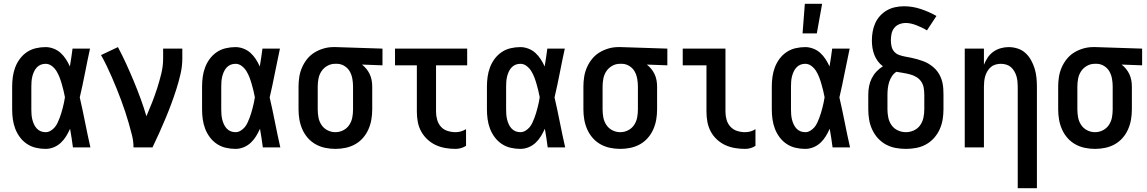

<svg xmlns="http://www.w3.org/2000/svg" viewBox="-20 -776 6040 1011"><path d="M220 8Q194 8 168.5 2Q143 -4 121.5 -18.5Q100 -33 84.5 -54Q69 -75 60 -99Q51 -123 47.5 -148.5Q44 -174 44 -200V-320Q44 -346 47.5 -371.5Q51 -397 60 -421Q69 -445 84.5 -466Q100 -487 121.5 -501.5Q143 -516 168.5 -522Q194 -528 220 -528Q241 -528 262 -520Q283 -512 299 -497.5Q315 -483 327 -464.5Q339 -446 348 -426Q352 -450 355.5 -473.5Q359 -497 362 -520H454Q440 -456 427.5 -391.5Q415 -327 400 -263Q415 -198 428 -132Q441 -66 456 0H364Q361 -25 357 -49.5Q353 -74 349 -98Q340 -78 328.5 -59Q317 -40 300.5 -24.5Q284 -9 263 -0.5Q242 8 220 8ZM220 -80Q234 -80 246.5 -87.5Q259 -95 268 -105.5Q277 -116 283 -129Q289 -142 294 -155Q299 -168 303 -181.5Q307 -195 310.5 -208.5Q314 -222 317 -236Q320 -250 322 -264Q319 -281 314.5 -299Q310 -317 305 -334.5Q300 -352 293.5 -369Q287 -386 277.5 -401.5Q268 -417 253 -428.5Q238 -440 220 -440Q206 -440 194 -435Q182 -430 173 -420Q164 -410 158.5 -397.5Q153 -385 150 -372.5Q147 -360 146 -346.5Q145 -333 145 -320V-200Q145 -187 146 -173.5Q147 -160 150 -147.5Q153 -135 158.5 -122.5Q164 -110 173 -100Q182 -90 194 -85Q206 -80 220 -80Z M683 0Q683 -32 675 -64Q667 -96 658 -127Q649 -158 639 -188.5Q629 -219 617.5 -249.5Q606 -280 594 -310Q582 -340 569 -369.5Q556 -399 542 -428.5Q528 -458 512 -486L601 -528Q624 -485 644.5 -440Q665 -395 684 -349.5Q703 -304 720 -257.5Q737 -211 751 -164Q767 -201 781.5 -238Q796 -275 808 -312.5Q820 -350 829.5 -389Q839 -428 839 -468V-520H940V-468Q940 -427 930.5 -386Q921 -345 908.5 -306Q896 -267 881.5 -228Q867 -189 851 -151Q835 -113 818 -75Q801 -37 783 0Z M1220 8Q1194 8 1168.5 2Q1143 -4 1121.5 -18.5Q1100 -33 1084.5 -54Q1069 -75 1060 -99Q1051 -123 1047.5 -148.5Q1044 -174 1044 -200V-320Q1044 -346 1047.5 -371.5Q1051 -397 1060 -421Q1069 -445 1084.5 -466Q1100 -487 1121.5 -501.5Q1143 -516 1168.5 -522Q1194 -528 1220 -528Q1241 -528 1262 -520Q1283 -512 1299 -497.5Q1315 -483 1327 -464.5Q1339 -446 1348 -426Q1352 -450 1355.5 -473.5Q1359 -497 1362 -520H1454Q1440 -456 1427.5 -391.5Q1415 -327 1400 -263Q1415 -198 1428 -132Q1441 -66 1456 0H1364Q1361 -25 1357 -49.5Q1353 -74 1349 -98Q1340 -78 1328.5 -59Q1317 -40 1300.5 -24.5Q1284 -9 1263 -0.5Q1242 8 1220 8ZM1220 -80Q1234 -80 1246.5 -87.5Q1259 -95 1268 -105.5Q1277 -116 1283 -129Q1289 -142 1294 -155Q1299 -168 1303 -181.5Q1307 -195 1310.5 -208.5Q1314 -222 1317 -236Q1320 -250 1322 -264Q1319 -281 1314.5 -299Q1310 -317 1305 -334.5Q1300 -352 1293.5 -369Q1287 -386 1277.5 -401.5Q1268 -417 1253 -428.5Q1238 -440 1220 -440Q1206 -440 1194 -435Q1182 -430 1173 -420Q1164 -410 1158.5 -397.5Q1153 -385 1150 -372.5Q1147 -360 1146 -346.5Q1145 -333 1145 -320V-200Q1145 -187 1146 -173.5Q1147 -160 1150 -147.5Q1153 -135 1158.5 -122.5Q1164 -110 1173 -100Q1182 -90 1194 -85Q1206 -80 1220 -80Z M1746 8Q1719 8 1692.5 2.5Q1666 -3 1642.5 -16Q1619 -29 1601 -49.5Q1583 -70 1572 -95Q1561 -120 1556.5 -146.5Q1552 -173 1552 -200V-320Q1552 -346 1556 -371.5Q1560 -397 1570.5 -421Q1581 -445 1597.5 -465.5Q1614 -486 1636 -499.5Q1658 -513 1683.5 -520.5Q1709 -528 1735 -528H1750L1994 -520V-432L1886 -436Q1899 -426 1909.5 -413Q1920 -400 1927 -385Q1934 -370 1937 -353.5Q1940 -337 1940 -320V-200Q1940 -173 1935.5 -146.5Q1931 -120 1920 -95Q1909 -70 1891 -49.5Q1873 -29 1849.5 -16Q1826 -3 1799.5 2.5Q1773 8 1746 8ZM1746 -80Q1768 -80 1787.5 -90Q1807 -100 1819 -118Q1831 -136 1835 -157Q1839 -178 1839 -200V-320Q1839 -340 1835.5 -360.5Q1832 -381 1822.5 -398.5Q1813 -416 1795.5 -427.5Q1778 -439 1757 -440H1744Q1722 -440 1703 -429Q1684 -418 1672.5 -400.5Q1661 -383 1657 -362Q1653 -341 1653 -320V-200Q1653 -178 1657 -157Q1661 -136 1673 -118Q1685 -100 1704.5 -90Q1724 -80 1746 -80Z M2379 8Q2352 8 2325.5 3.5Q2299 -1 2275 -12Q2251 -23 2231 -41.5Q2211 -60 2198 -83.5Q2185 -107 2180 -133.5Q2175 -160 2175 -187V-432H2060V-520H2440V-432H2276V-187Q2276 -166 2282 -145Q2288 -124 2302 -108.5Q2316 -93 2337 -86.5Q2358 -80 2379 -80Q2393 -80 2407 -84Q2421 -88 2434 -96V-8Q2421 0 2407 4Q2393 8 2379 8Z M2720 8Q2694 8 2668.5 2Q2643 -4 2621.5 -18.5Q2600 -33 2584.5 -54Q2569 -75 2560 -99Q2551 -123 2547.5 -148.5Q2544 -174 2544 -200V-320Q2544 -346 2547.5 -371.5Q2551 -397 2560 -421Q2569 -445 2584.5 -466Q2600 -487 2621.5 -501.5Q2643 -516 2668.5 -522Q2694 -528 2720 -528Q2741 -528 2762 -520Q2783 -512 2799 -497.5Q2815 -483 2827 -464.5Q2839 -446 2848 -426Q2852 -450 2855.5 -473.5Q2859 -497 2862 -520H2954Q2940 -456 2927.5 -391.5Q2915 -327 2900 -263Q2915 -198 2928 -132Q2941 -66 2956 0H2864Q2861 -25 2857 -49.5Q2853 -74 2849 -98Q2840 -78 2828.5 -59Q2817 -40 2800.5 -24.5Q2784 -9 2763 -0.5Q2742 8 2720 8ZM2720 -80Q2734 -80 2746.5 -87.5Q2759 -95 2768 -105.5Q2777 -116 2783 -129Q2789 -142 2794 -155Q2799 -168 2803 -181.5Q2807 -195 2810.5 -208.5Q2814 -222 2817 -236Q2820 -250 2822 -264Q2819 -281 2814.5 -299Q2810 -317 2805 -334.5Q2800 -352 2793.5 -369Q2787 -386 2777.5 -401.5Q2768 -417 2753 -428.5Q2738 -440 2720 -440Q2706 -440 2694 -435Q2682 -430 2673 -420Q2664 -410 2658.5 -397.5Q2653 -385 2650 -372.5Q2647 -360 2646 -346.5Q2645 -333 2645 -320V-200Q2645 -187 2646 -173.5Q2647 -160 2650 -147.5Q2653 -135 2658.5 -122.5Q2664 -110 2673 -100Q2682 -90 2694 -85Q2706 -80 2720 -80Z M3246 8Q3219 8 3192.5 2.5Q3166 -3 3142.5 -16Q3119 -29 3101 -49.5Q3083 -70 3072 -95Q3061 -120 3056.5 -146.5Q3052 -173 3052 -200V-320Q3052 -346 3056 -371.5Q3060 -397 3070.5 -421Q3081 -445 3097.5 -465.5Q3114 -486 3136 -499.5Q3158 -513 3183.5 -520.5Q3209 -528 3235 -528H3250L3494 -520V-432L3386 -436Q3399 -426 3409.5 -413Q3420 -400 3427 -385Q3434 -370 3437 -353.5Q3440 -337 3440 -320V-200Q3440 -173 3435.5 -146.5Q3431 -120 3420 -95Q3409 -70 3391 -49.5Q3373 -29 3349.5 -16Q3326 -3 3299.5 2.5Q3273 8 3246 8ZM3246 -80Q3268 -80 3287.5 -90Q3307 -100 3319 -118Q3331 -136 3335 -157Q3339 -178 3339 -200V-320Q3339 -340 3335.5 -360.5Q3332 -381 3322.5 -398.5Q3313 -416 3295.5 -427.5Q3278 -439 3257 -440H3244Q3222 -440 3203 -429Q3184 -418 3172.5 -400.5Q3161 -383 3157 -362Q3153 -341 3153 -320V-200Q3153 -178 3157 -157Q3161 -136 3173 -118Q3185 -100 3204.5 -90Q3224 -80 3246 -80Z M3903 8Q3876 8 3849.5 3.5Q3823 -1 3799 -12Q3775 -23 3755 -41.5Q3735 -60 3722.5 -83.5Q3710 -107 3705 -133.5Q3700 -160 3700 -187V-432H3575V-520H3800V-187Q3800 -166 3806 -145Q3812 -124 3826.5 -108.5Q3841 -93 3861.5 -86.5Q3882 -80 3903 -80Q3918 -80 3932 -84Q3946 -88 3958 -96V-8Q3946 0 3932 4Q3918 8 3903 8Z M4220 8Q4194 8 4168.5 2Q4143 -4 4121.5 -18.5Q4100 -33 4084.5 -54Q4069 -75 4060 -99Q4051 -123 4047.5 -148.5Q4044 -174 4044 -200V-320Q4044 -346 4047.5 -371.5Q4051 -397 4060 -421Q4069 -445 4084.5 -466Q4100 -487 4121.5 -501.5Q4143 -516 4168.5 -522Q4194 -528 4220 -528Q4241 -528 4262 -520Q4283 -512 4299 -497.5Q4315 -483 4327 -464.5Q4339 -446 4348 -426Q4352 -450 4355.5 -473.5Q4359 -497 4362 -520H4454Q4440 -456 4427.5 -391.5Q4415 -327 4400 -263Q4415 -198 4428 -132Q4441 -66 4456 0H4364Q4361 -25 4357 -49.5Q4353 -74 4349 -98Q4340 -78 4328.5 -59Q4317 -40 4300.5 -24.5Q4284 -9 4263 -0.5Q4242 8 4220 8ZM4220 -80Q4234 -80 4246.5 -87.5Q4259 -95 4268 -105.5Q4277 -116 4283 -129Q4289 -142 4294 -155Q4299 -168 4303 -181.5Q4307 -195 4310.5 -208.5Q4314 -222 4317 -236Q4320 -250 4322 -264Q4319 -281 4314.5 -299Q4310 -317 4305 -334.5Q4300 -352 4293.5 -369Q4287 -386 4277.5 -401.5Q4268 -417 4253 -428.5Q4238 -440 4220 -440Q4206 -440 4194 -435Q4182 -430 4173 -420Q4164 -410 4158.5 -397.5Q4153 -385 4150 -372.5Q4147 -360 4146 -346.5Q4145 -333 4145 -320V-200Q4145 -187 4146 -173.5Q4147 -160 4150 -147.5Q4153 -135 4158.5 -122.5Q4164 -110 4173 -100Q4182 -90 4194 -85Q4206 -80 4220 -80ZM4206 -600 4218 -756H4309L4281 -600Z M4750 8Q4723 8 4696 3Q4669 -2 4645 -15Q4621 -28 4602.5 -48.5Q4584 -69 4572.5 -94Q4561 -119 4556.5 -146Q4552 -173 4552 -200V-277Q4552 -299 4556 -321Q4560 -343 4570 -363Q4580 -383 4595 -399Q4610 -415 4629 -427Q4614 -438 4602.5 -453.5Q4591 -469 4584 -487Q4577 -505 4574 -524Q4571 -543 4571 -563Q4571 -586 4575 -609Q4579 -632 4588.5 -653.5Q4598 -675 4614 -692.5Q4630 -710 4650 -721.5Q4670 -733 4693.5 -738Q4717 -743 4740 -743Q4785 -743 4828.5 -728.5Q4872 -714 4911 -692L4861 -616Q4848 -624 4834.5 -630.5Q4821 -637 4807 -642.5Q4793 -648 4778.5 -651.5Q4764 -655 4749 -655Q4732 -655 4715.5 -648.5Q4699 -642 4688.5 -628.5Q4678 -615 4674.5 -598Q4671 -581 4671 -564Q4671 -548 4674.5 -532Q4678 -516 4688.5 -504Q4699 -492 4714.5 -486.5Q4730 -481 4746 -478Q4762 -475 4777.5 -472Q4793 -469 4808.5 -464.5Q4824 -460 4839.5 -454.5Q4855 -449 4868.5 -441Q4882 -433 4894.5 -422.5Q4907 -412 4916.5 -399Q4926 -386 4932.5 -371.5Q4939 -357 4942.5 -341Q4946 -325 4947 -309Q4948 -293 4948 -277V-200Q4948 -173 4943.5 -146Q4939 -119 4927.5 -94Q4916 -69 4897.5 -48.5Q4879 -28 4855 -15Q4831 -2 4804 3Q4777 8 4750 8ZM4750 -80Q4772 -80 4792.5 -89.5Q4813 -99 4825.5 -117Q4838 -135 4842.5 -156.5Q4847 -178 4847 -200V-277Q4847 -295 4844 -313Q4841 -331 4831 -346Q4821 -361 4805 -370.5Q4789 -380 4771.5 -384.5Q4754 -389 4736 -392Q4718 -395 4700 -398Q4686 -389 4676.5 -374.5Q4667 -360 4662 -344Q4657 -328 4655 -311Q4653 -294 4653 -277V-200Q4653 -178 4657.5 -156.5Q4662 -135 4674.5 -117Q4687 -99 4707.5 -89.5Q4728 -80 4750 -80Z M5339 215V-320Q5339 -334 5337.5 -348Q5336 -362 5332 -375.5Q5328 -389 5320.5 -401.5Q5313 -414 5302.5 -423Q5292 -432 5278 -436Q5264 -440 5250 -440Q5236 -440 5222 -436Q5208 -432 5197.5 -423Q5187 -414 5179.5 -401.5Q5172 -389 5168 -375.5Q5164 -362 5162.5 -348Q5161 -334 5161 -320V0H5060V-520H5161V-435Q5169 -455 5181 -473Q5193 -491 5210.5 -503.5Q5228 -516 5249 -522Q5270 -528 5291 -528Q5315 -528 5338.5 -520.5Q5362 -513 5379.5 -497Q5397 -481 5409 -459.5Q5421 -438 5428 -415Q5435 -392 5437.5 -368Q5440 -344 5440 -320V215Z M5746 8Q5719 8 5692.5 2.5Q5666 -3 5642.5 -16Q5619 -29 5601 -49.5Q5583 -70 5572 -95Q5561 -120 5556.5 -146.5Q5552 -173 5552 -200V-320Q5552 -346 5556 -371.5Q5560 -397 5570.5 -421Q5581 -445 5597.5 -465.5Q5614 -486 5636 -499.5Q5658 -513 5683.5 -520.5Q5709 -528 5735 -528H5750L5994 -520V-432L5886 -436Q5899 -426 5909.5 -413Q5920 -400 5927 -385Q5934 -370 5937 -353.5Q5940 -337 5940 -320V-200Q5940 -173 5935.5 -146.5Q5931 -120 5920 -95Q5909 -70 5891 -49.5Q5873 -29 5849.5 -16Q5826 -3 5799.5 2.5Q5773 8 5746 8ZM5746 -80Q5768 -80 5787.5 -90Q5807 -100 5819 -118Q5831 -136 5835 -157Q5839 -178 5839 -200V-320Q5839 -340 5835.5 -360.5Q5832 -381 5822.5 -398.5Q5813 -416 5795.5 -427.5Q5778 -439 5757 -440H5744Q5722 -440 5703 -429Q5684 -418 5672.5 -400.5Q5661 -383 5657 -362Q5653 -341 5653 -320V-200Q5653 -178 5657 -157Q5661 -136 5673 -118Q5685 -100 5704.5 -90Q5724 -80 5746 -80Z"/></svg>

Font: Iosevka Term Semibold
Style: Regular
Weight: 600
Monospace: yes
Designer: Belleve Invis
Foundry: Belleve Invis
Version: Version 31.4.0